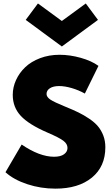

<svg xmlns="http://www.w3.org/2000/svg" viewBox="-20 -1082 649 1116"><path d="M302.3 14.5Q216.8 14.5 138.4 -11.4Q60 -37.3 11.8 -80.9L105.9 -241.8Q210 -170.9 294.5 -170.9Q332.3 -170.9 352.3 -185.5Q372.3 -200 372.3 -222.3Q372.3 -245.5 348.6 -263.6Q325 -281.8 255.9 -311.4Q146.8 -358.6 100.5 -408.9Q54.1 -459.1 54.1 -530.5Q54.1 -575 73.2 -616.8Q92.3 -658.6 126.6 -691.4Q160.9 -724.1 213 -743.9Q265 -763.6 325.9 -763.6Q386.4 -763.6 449.3 -745.9Q512.3 -728.2 552.3 -699.1L473.2 -538.2Q437.3 -558.2 397 -570Q356.8 -581.8 324.1 -581.8Q289.5 -581.8 270 -569.1Q250.5 -556.4 250.5 -535.9Q250.5 -518.2 272.3 -503.4Q294.1 -488.6 360 -461.8Q405 -443.6 436.1 -428.4Q467.3 -413.2 498.9 -391.8Q530.5 -370.5 549.5 -347.7Q568.6 -325 580.5 -294.1Q592.3 -263.2 592.3 -226.4Q592.3 -113.6 513.9 -49.5Q435.5 14.5 302.3 14.5ZM339.5 -811.8 129.5 -966.4 200.5 -1061.8 339.5 -960 478.6 -1061.8 549.5 -966.4Z"/></svg>

Font: Spartan MB Black
Style: Regular
Weight: 900
Designer: Matt Bailey, Mirko Velimirovic
Foundry: Matt Bailey
Version: Version 1.005